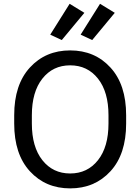

<svg xmlns="http://www.w3.org/2000/svg" viewBox="-20 -996 753 1030"><path d="M56.2 -333Q56.2 -168.9 140.4 -77.1Q224.6 14.6 356.4 14.6Q488.3 14.6 572.5 -77.1Q656.7 -168.9 656.7 -333V-377.9Q656.7 -542 572.5 -633.8Q488.3 -725.6 356.4 -725.6Q224.6 -725.6 140.4 -633.8Q56.2 -542 56.2 -377.9ZM150.9 -333V-377.9Q150.9 -502.9 207.3 -574.2Q263.7 -645.5 356.4 -645.5Q449.2 -645.5 505.6 -574.2Q562 -502.9 562 -377.9V-333Q562 -208 505.6 -136.7Q449.2 -65.4 356.4 -65.4Q263.7 -65.4 207.3 -136.7Q150.9 -208 150.9 -333ZM249.5 -810.1 311.5 -781.2 432.6 -927.2 353.5 -975.6ZM412.6 -810.1 474.6 -781.2 595.7 -927.2 516.6 -975.6Z"/></svg>

Font: Roboto Flex
Style: Regular
Weight: 400
Designer: Berlow after Robertson
Foundry: Google
Version: Version 3.200;gftools[0.9.32]